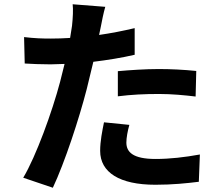

<svg xmlns="http://www.w3.org/2000/svg" viewBox="-20 -830 1040 901"><path d="M533 -496V-378C596 -386 658 -389 726 -389C787 -389 848 -383 898 -377L901 -497C842 -503 782 -506 725 -506C661 -506 589 -501 533 -496ZM587 -244 468 -256C460 -216 450 -168 450 -122C450 -21 541 37 709 37C789 37 857 30 913 23L918 -105C846 -92 777 -84 710 -84C603 -84 573 -117 573 -161C573 -183 579 -216 587 -244ZM219 -649C178 -649 144 -650 93 -656L96 -532C131 -530 169 -528 217 -528L283 -530L262 -446C225 -306 149 -96 89 4L228 51C284 -68 351 -272 387 -412L418 -540C484 -548 552 -559 612 -573V-698C557 -685 501 -674 445 -666L453 -704C457 -726 466 -771 474 -798L321 -810C324 -787 322 -746 318 -709L309 -652C278 -650 248 -649 219 -649Z"/></svg>

Font: Noto Sans Mono CJK HK
Style: Bold
Weight: 700
Designer: Ryoko NISHIZUKA 西塚涼子 (kana, bopomofo & ideographs); Paul D. Hunt (Latin, Greek & Cyrillic); Sandoll Communications 산돌커뮤니
Foundry: Adobe
Version: Version 2.004;hotconv 1.0.118;makeotfexe 2.5.65603